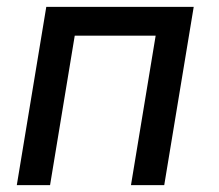

<svg xmlns="http://www.w3.org/2000/svg" viewBox="-20 -540 640 560"><path d="M29 0 115 -520H545L459 0H362L434 -436H198L126 0Z"/></svg>

Font: Iosevka Aile Medium Oblique
Style: Regular
Weight: 500
Italic angle: -9°
Designer: Belleve Invis
Foundry: Belleve Invis
Version: Version 31.1.0; ttfautohint (v1.8.4)